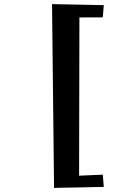

<svg xmlns="http://www.w3.org/2000/svg" viewBox="-20 -794 581 935"><path d="M243.2 121.1 233.4 -773.9 485.4 -769 480.5 -709.5 366.7 -709 365.2 61.5 480.5 56.6 485.4 116.2Z"/></svg>

Font: Lapsus Pro (theguybrush.com)
Style: Bold
Weight: 700
Designer: Jose Roses
Version: Version 1.00 February 9, 2018, initial release